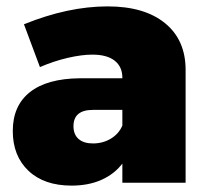

<svg xmlns="http://www.w3.org/2000/svg" viewBox="-20 -572 647 601"><path d="M561 -353V0H363V-60Q338 -27 297.5 -9Q257 9 204 9Q118 9 69 -37.5Q20 -84 20 -162Q20 -241 73.5 -283.5Q127 -326 230 -327H363V-329Q363 -363 339 -382Q315 -401 269 -401Q236 -401 192.5 -391Q149 -381 105 -362L55 -496Q193 -552 317 -552Q432 -552 496.5 -499.5Q561 -447 561 -353ZM363 -179V-228H271Q210 -228 210 -177Q210 -151 226 -137Q242 -123 271 -123Q302 -123 327 -138Q352 -153 363 -179Z"/></svg>

Font: #9Slide03 Montserrat ExtraBold
Style: Regular
Weight: 800
Designer: Julieta Ulanovsky
Foundry: Julieta Ulanovsky
Version: Version 6.001